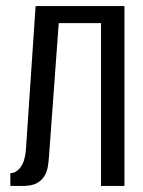

<svg xmlns="http://www.w3.org/2000/svg" viewBox="-20 -611 469 631"><path d="M14 0V-42Q33 -42 47.5 -61.5Q62 -81 65 -117L97 -591H389V0H312V-535H173L141 -96Q140 -82 137.5 -65.5Q135 -49 127.5 -35Q120 -21 104.5 -11Q89 -1 61 0Z"/></svg>

Font: Alumni Sans Medium
Style: Regular
Weight: 500
Designer: Robert E. Leuschke
Foundry: Robert E. Leuschke
Version: Version 1.018